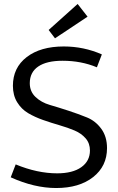

<svg xmlns="http://www.w3.org/2000/svg" viewBox="-20 -937 593 967"><path d="M257 -744 225 -786 371 -917 421 -853ZM263 10Q153 10 34 -44L59 -109Q168 -64 268 -64Q346 -64 389.5 -95Q433 -126 433 -179Q433 -215 411.5 -240Q390 -265 356 -279.5Q322 -294 280.5 -306Q239 -318 197.5 -332.5Q156 -347 122 -367Q88 -387 66.5 -422Q45 -457 45 -505Q45 -596 114.5 -649.5Q184 -703 301 -703Q402 -703 493 -663L468 -598Q389 -631 295 -631Q215 -631 172.5 -602Q130 -573 130 -518Q130 -476 159 -448.5Q188 -421 231 -408.5Q274 -396 324.5 -379.5Q375 -363 418 -345.5Q461 -328 490 -288.5Q519 -249 519 -191Q519 -100 449 -45Q379 10 263 10Z"/></svg>

Font: Cantarell
Style: Regular
Weight: 400
Designer: Dave Crossland, Nikolaus Waxweiler, Florian Fecher, Jacques Le Bailly, Eben Sorkin, Alexei Vanyashin, Alexios Zavras, Em
Version: Version 0.303